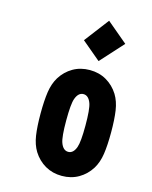

<svg xmlns="http://www.w3.org/2000/svg" viewBox="-145 -1100 957 1205"><g transform="rotate(15 333.5 -498.0)"><path d="M546.2 -893.2 412.1 -745.4 289.7 -848.3 410.8 -1007.2ZM561.8 -572.9Q587.2 -531.2 595.7 -474.3Q604.2 -417.3 604.2 -333.3Q604.2 -249.3 595.7 -192.4Q587.2 -135.4 561.8 -93.8Q531.2 -44.9 483.4 -17.3Q435.5 10.4 375 10.4Q314.5 10.4 266.6 -17.3Q218.8 -44.9 188.2 -93.8Q162.8 -135.4 154.3 -192.4Q145.8 -249.3 145.8 -333.3Q145.8 -417.3 154.3 -474.3Q162.8 -531.2 188.2 -572.9Q218.8 -621.7 266.6 -649.4Q314.5 -677.1 375 -677.1Q435.5 -677.1 483.4 -649.4Q531.2 -621.7 561.8 -572.9ZM325.5 -475.9Q312.5 -440.1 312.5 -333.3Q312.5 -226.6 325.5 -190.8Q341.8 -145.8 375 -145.8Q408.2 -145.8 424.5 -190.8Q437.5 -226.6 437.5 -333.3Q437.5 -440.1 424.5 -475.9Q408.2 -520.8 375 -520.8Q341.8 -520.8 325.5 -475.9Z"/></g></svg>

Font: Monoid
Style: Bold
Weight: 700
Width: 4
Designer: Andreas Larsen (@larsenwork)
Version: Version 0.61